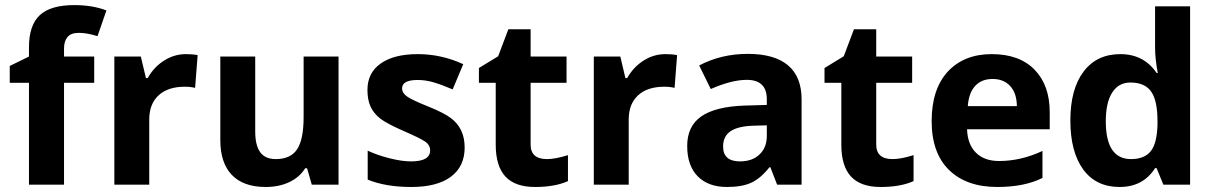

<svg xmlns="http://www.w3.org/2000/svg" viewBox="-20 -733 4816 762"><path d="M353.9 -508.6V-404.4H234.1V0H95V-404.4H18.7V-471.2L95 -508.6V-546Q95 -633 138 -672.9Q181 -712.8 275 -712.8Q346.8 -712.8 402.4 -691.6L367 -589.5Q324.6 -602.6 293 -602.6Q261.4 -602.6 247.7 -585.9Q234.1 -569.3 234.1 -540.4V-508.6Z M717.9 -518.2Q744.2 -518.2 764.4 -514.2L754.3 -384.2Q737.1 -388.8 713.3 -388.8Q646.6 -388.8 609.5 -354.7Q572.3 -320.5 572.3 -258.8V0H433.8V-508.6H538.9L559.2 -423.2H566.2Q590.5 -466.6 630.9 -492.4Q671.4 -518.2 717.9 -518.2Z M1323.6 0H1217.4L1198.7 -65.2H1191.1Q1168.9 -29.3 1127.9 -10.1Q1087 9.1 1034.9 9.1Q945.9 9.1 900.2 -38.7Q854.4 -86.5 854.4 -176.9V-508.6H992.9V-211.3Q992.9 -156.2 1012.6 -128.9Q1032.4 -101.6 1074.8 -101.6Q1133 -101.6 1159 -140.3Q1185 -179 1185 -269.5V-508.6H1323.6Z M1770 -263.9Q1824.1 -223 1824.1 -147.6Q1824.1 -72.3 1769.5 -31.6Q1714.9 9.1 1612.5 9.1Q1510.1 9.1 1439.3 -20.2V-135Q1478.3 -116.8 1526.5 -104.7Q1574.8 -92.5 1611.7 -92.5Q1687.1 -92.5 1687.1 -136Q1687.1 -157.7 1666.8 -171.4Q1646.6 -185 1582.7 -212.8Q1518.7 -240.6 1490.4 -261.4Q1463.1 -282.6 1450.7 -309.7Q1438.3 -336.7 1438.3 -376.1Q1438.3 -443.9 1490.9 -481Q1543.5 -518.2 1637.8 -518.2Q1732.1 -518.2 1818.5 -478.3L1776.5 -378.2Q1732.6 -396.9 1701 -406.2Q1669.4 -415.6 1637.5 -415.6Q1575.8 -415.6 1575.8 -382.2Q1575.8 -363.5 1596.6 -349.3Q1617.3 -335.2 1679.2 -310.4Q1741.2 -285.6 1770 -263.9Z M2085.9 -159.3Q2085.9 -130.4 2102.1 -116Q2118.3 -101.6 2151.2 -101.6Q2184 -101.6 2234.1 -117.3V-14.2Q2182.5 9.1 2103.4 9.1Q2024.3 9.1 1985.8 -32.4Q1947.4 -73.8 1947.4 -159.3V-404.4H1880.7V-463.1L1957 -509.6L1997.5 -616.8H2085.9V-508.6H2228.5V-404.4H2085.9Z M2620.8 -518.2Q2647.1 -518.2 2667.3 -514.2L2657.2 -384.2Q2640 -388.8 2616.3 -388.8Q2549.5 -388.8 2512.4 -354.7Q2475.2 -320.5 2475.2 -258.8V0H2336.7V-508.6H2441.9L2462.1 -423.2H2469.2Q2493.4 -466.6 2533.9 -492.4Q2574.3 -518.2 2620.8 -518.2Z M3161.3 0H3064.2L3037.4 -69.3H3033.9Q2998.5 -24.8 2961.6 -7.8Q2924.7 9.1 2865 9.1Q2791.2 9.1 2749.2 -33.1Q2707.3 -75.3 2707.3 -153.7Q2707.3 -232.1 2763.1 -271Q2819 -309.9 2934.8 -314L3023.3 -316.5V-338.7Q3023.3 -416.1 2943.9 -416.1Q2883.7 -416.1 2800.8 -379.7L2754.8 -473.2Q2842.3 -519.2 2947.7 -519.2Q3053.1 -519.2 3107.2 -474Q3161.3 -428.7 3161.3 -338.7ZM3023.3 -193.6V-235.6L2969.7 -234.1Q2908.5 -232.1 2879.2 -212.1Q2849.8 -192.1 2849.8 -151.2Q2849.8 -92.5 2917.1 -92.5Q2965.6 -92.5 2994.4 -120.1Q3023.3 -147.6 3023.3 -193.6Z M3457.5 -159.3Q3457.5 -130.4 3473.7 -116Q3489.9 -101.6 3522.8 -101.6Q3555.6 -101.6 3605.7 -117.3V-14.2Q3554.1 9.1 3475 9.1Q3395.9 9.1 3357.4 -32.4Q3319 -73.8 3319 -159.3V-404.4H3252.3V-463.1L3328.6 -509.6L3369.1 -616.8H3457.5V-508.6H3600.1V-404.4H3457.5Z M3821 -311.9H4015.7Q4015.2 -363 3989.4 -391.3Q3963.6 -419.6 3919.4 -419.6Q3875.1 -419.6 3849.8 -391.6Q3824.6 -363.5 3821 -311.9ZM4117.3 -26.8Q4045.5 9.1 3938.3 9.1Q3815.5 9.1 3746.5 -58.4Q3677.5 -125.9 3677.5 -252.3Q3677.5 -378.7 3741.2 -448.4Q3805.9 -518.2 3915.8 -518.2Q4025.8 -518.2 4085.9 -456.5Q4146.1 -394.8 4146.1 -287.2V-219.9H3818Q3820 -160.3 3853.1 -127.1Q3886.2 -94 3944.9 -94Q4032.4 -94 4117.3 -134Z M4564.2 -65.7Q4516.7 9.1 4423.4 9.1Q4330.1 9.1 4279.1 -60.2Q4228 -130.4 4228 -254.8Q4228 -379.2 4280.3 -448.7Q4332.7 -518.2 4426.2 -518.2Q4519.7 -518.2 4570.3 -443.4H4574.8Q4564.2 -500.5 4564.2 -545V-707.8H4703.2V0H4597.1L4570.3 -65.7ZM4368.6 -251.8Q4368.6 -101.6 4468.7 -101.6Q4521.7 -101.6 4546.8 -132.7Q4571.8 -163.8 4573.8 -237.6V-252.3Q4573.8 -334.2 4548.5 -369.8Q4523.3 -405.5 4466.1 -405.5Q4419.6 -405.5 4394.1 -365.8Q4368.6 -326.1 4368.6 -251.8Z"/></svg>

Font: Khula
Style: Bold
Weight: 700
Designer: Erin McLaughlin, Steve Matteson
Version: Version 1.000;PS 1.0;hotconv 1.0.72;makeotf.lib2.5.5900; ttf